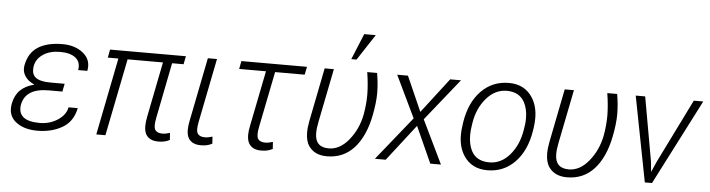

<svg xmlns="http://www.w3.org/2000/svg" viewBox="-47 -967 4378 1184"><g transform="rotate(5 2142.0 -375.0)"><path d="M209 9Q123.5 9 73.5 -32Q35 -63.5 35 -114.5Q35 -129 38 -145Q48.5 -197 80 -227.8Q111.5 -258.5 164.5 -272L165 -273.5Q125.5 -290.5 107 -320.5Q93.5 -342 93.5 -366.5Q93.5 -377 95.5 -387.5Q110.5 -465 167.5 -500.8Q224.5 -536.5 318.5 -536.5Q397 -536.5 447 -495Q487 -462.5 487 -413Q487 -400 484 -385.5H427.5Q429.5 -396 429.5 -406Q429.5 -440 404 -461Q370.5 -487.5 308.5 -487.5Q244 -487.5 202.5 -459.5Q150.5 -425 150.5 -364.5Q150.5 -334 169.5 -317.5Q196.5 -294 267 -294H352L349.5 -282.5H350Q346.5 -269.5 346 -265.5Q345.5 -261.5 344.5 -256H344L342.5 -245H257.5Q115.5 -245 95 -144Q92.5 -132 93 -120.5Q93 -86.5 116.5 -66.5Q148 -40 219 -40Q281.5 -40 330.5 -72Q379.5 -104 388.5 -151.5H445.5Q428.5 -66.5 362.5 -28.8Q296.5 9 209 9Z M957.5 10.5Q904.5 10.5 882.5 -24Q870 -43.5 870 -78Q870 -103 876.5 -136L944.5 -478H725.5L630 0H573.5L668.5 -478H603L612.5 -528.5H1082L1072 -478H1001L933 -134Q927.5 -107 927.5 -89Q927.5 -69 934 -59Q946.5 -40.5 978.5 -40.5Q999.5 -40.5 1025.5 -49L1028.5 -5.5Q1011 3.5 994.2 7Q977.5 10.5 957.5 10.5Z M1221 10.5Q1168 10.5 1145.5 -24Q1133 -43.5 1133 -78Q1133 -103 1140 -136L1218 -528H1274.5L1196 -134Q1190.5 -107 1190.5 -89Q1190.5 -69 1197 -59Q1209.5 -40.5 1242 -40.5Q1263 -40.5 1288.5 -49L1291.5 -5.5Q1274 3.5 1257.5 7Q1241 10.5 1221 10.5Z M1594.5 10.5Q1541.5 10.5 1519.5 -24Q1507 -43.5 1506.5 -78Q1506.5 -103 1513.5 -136L1582 -479H1416L1425.5 -528.5H1831.5L1821.5 -479H1638.5L1569.5 -134Q1564 -107 1564 -89Q1564 -69 1570.5 -59Q1583 -40.5 1615.5 -40.5Q1636.5 -40.5 1662.5 -49L1665.5 -5.5Q1648 3.5 1631.2 7Q1614.5 10.5 1594.5 10.5Z M2001.5 10.5Q1925.5 10.5 1889.5 -41Q1867.5 -72.5 1867.5 -126Q1867.5 -158 1875.5 -198.5L1941 -528.5H1998L1932 -198Q1923.5 -156.5 1923.5 -126.5Q1923.5 -39 2008.5 -39Q2077 -39 2132 -106.2Q2187 -173.5 2205 -263.5Q2217 -329.5 2217 -390Q2216.5 -453.5 2204.5 -528.5H2265.5Q2276.5 -467 2277 -404.5Q2277 -345 2261 -264.5Q2235 -134 2169.2 -61.8Q2103.5 10.5 2001.5 10.5ZM2132 -599.5H2099.5L2165.5 -760H2237Z M2707 0H2641L2539.5 -225L2365 0H2298L2514.5 -269L2390 -528.5H2456.5L2552 -312.5L2718 -528.5H2785L2577 -269Z M2994.5 10Q2897.5 10 2848.5 -64Q2813.5 -117 2813.5 -193Q2813.5 -223 2819 -256L2821 -272Q2840.5 -396 2910 -467Q2979.5 -538 3081 -538Q3177.5 -538 3226.5 -464Q3261.5 -411 3261.5 -335Q3261.5 -305 3256.5 -272L3254 -256Q3234 -132.5 3164.8 -61.2Q3095.5 10 2994.5 10ZM3002.5 -39.5Q3075.5 -39.5 3128.8 -101.5Q3182 -163.5 3197 -256Q3201 -280 3202.8 -295.2Q3204.5 -310.5 3204.5 -330Q3204.5 -387 3183 -428Q3151 -488 3073 -488.5Q2999.5 -488.5 2945.8 -425.8Q2892 -363 2878 -272L2875.5 -256Q2870.5 -224.5 2870.5 -196Q2870.5 -139.5 2891.5 -99Q2923.5 -39.5 3002.5 -39.5Z M3487.5 10.5Q3411.5 10.5 3375.5 -41Q3353.5 -72.5 3353.5 -126Q3353.5 -158 3361.5 -198.5L3427 -528.5H3484L3418 -198Q3409.5 -156.5 3409.5 -126.5Q3409.5 -39 3494.5 -39Q3563 -39 3618 -106.2Q3673 -173.5 3691 -263.5Q3703 -329.5 3703 -390Q3702.5 -453.5 3690.5 -528.5H3751.5Q3762.5 -467 3763 -404.5Q3763 -345 3747 -264.5Q3721 -134 3655.2 -61.8Q3589.5 10.5 3487.5 10.5Z M4013.5 0H3969L3866.5 -528.5H3925L3995.5 -132.5L4001.5 -70.5L4003 -70L4030.5 -132.5L4226 -528.5H4284.5Z"/></g></svg>

Font: Roberto Sans Light
Style: Italic
Weight: 300
Italic angle: -11°
Designer: Google
Version: Version 1.00;June 11, 2020;FontCreator 12.0.0.2522 64-bit; t